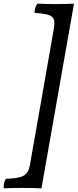

<svg xmlns="http://www.w3.org/2000/svg" viewBox="-77 -762 425 1051"><path d="M150 269 328 -742C272 -739 183 -739 128 -742C118 -731 112 -710 112 -692C212 -683 230 -675 217 -600L87 140C76 200 50 213 -45 217C-54 230 -58 252 -57 269C-5 266 92 266 150 269Z"/></svg>

Font: Vollkorn Semibold
Style: Italic
Weight: 600
Italic angle: -11°
Designer: Friedrich Althausen
Foundry: Friedrich Althausen
Version: Version 4.015;PS 004.015;hotconv 1.0.88;makeotf.lib2.5.64775